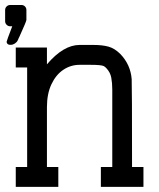

<svg xmlns="http://www.w3.org/2000/svg" viewBox="-20 -729 621 749"><path d="M539.6 0H373.5V-77.6H418V-379.4Q418 -405.3 414.1 -426Q410.2 -446.8 395 -462.9Q390.1 -468.3 384.8 -471.2Q374.5 -476.1 334 -476.1H290.5Q255.9 -476.1 227.1 -456.8Q198.2 -437.5 180.7 -400.4Q163.1 -363.3 163.1 -311V-77.6H207.5V0H41.5V-77.6H85.9V-465.8H41.5V-543.5H163.1V-478Q227.5 -553.7 290.5 -553.7H344.7Q378.9 -553.7 403.1 -547.1Q427.2 -540.5 449.7 -518.1Q489.3 -476.6 493.7 -420.4Q495.1 -396.5 495.1 -77.6H539.6ZM22.5 -554.2H19.5Q11.7 -554.2 7.8 -559.6Q5.9 -562.5 5.9 -566.4Q5.9 -569.3 27.8 -626.5H19.5Q11.7 -626.5 5.9 -632.3Q0 -638.2 0 -646V-689.9Q0 -698.2 5.9 -703.9Q11.7 -709.5 19.5 -709.5H64Q71.8 -709.5 77.4 -703.9Q83 -698.2 83 -689.9V-650.9Q83 -646 54.7 -583.5L53.2 -581.1Q52.7 -579.6 52.5 -579.1Q52.2 -578.6 52.2 -578.4Q52.2 -578.1 51.8 -577.6L49.3 -571.8Q45.9 -564.5 38.1 -559.3Q30.3 -554.2 22.5 -554.2Z"/></svg>

Font: Turpis
Style: Regular
Weight: 400
Designer: GGBotNet
Foundry: f0n7
Version: 1.00